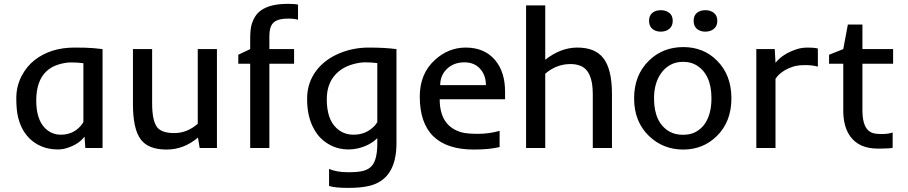

<svg xmlns="http://www.w3.org/2000/svg" viewBox="-20 -754 4623 978"><path d="M157.2 -448.7Q238.8 -511.7 359.9 -511.7Q422.9 -511.7 455.1 -508.8Q455.1 -508.8 502.4 -503.9V0H414.6L410.6 -58.1Q381.3 -19 321.3 0Q298.3 7.3 274.2 7.3Q250 7.3 226.6 2.4Q203.1 -2.4 179.9 -13.7Q156.7 -24.9 135.7 -43.7Q114.7 -62.5 98.4 -90.1Q82 -117.7 72.5 -155.3Q63 -192.9 63 -253.4Q63 -314 89.1 -365Q115.2 -416 157.2 -448.7ZM404.8 -432.1Q373.5 -436 342.5 -436Q311.5 -436 276.4 -425Q241.2 -414.1 216.3 -390.6Q164.6 -341.8 164.6 -241.7Q164.6 -147 209 -101.6Q242.7 -67.9 290 -67.9Q351.1 -67.9 390.6 -112.3Q400.4 -123.5 404.8 -132.3Z M987.3 -123.5V-503.9H1085V0H997.1L988.3 -53.2Q916 7.8 828.6 7.8Q735.8 7.8 697.3 -43.5Q657.2 -95.7 657.2 -223.6V-503.9H754.9V-228.5Q754.9 -138.2 780.8 -105.5Q803.7 -76.2 868.4 -76.2Q933.1 -76.2 987.3 -123.5Z M1498 -653.3Q1480.5 -659.2 1449.2 -659.2Q1418 -659.2 1399.7 -653.3Q1381.3 -647.5 1370.6 -636.2Q1352.1 -616.2 1352.1 -570.8V-503.9H1478V-429.2H1352.1V0H1254.4V-429.2H1193.8V-475.1L1254.4 -503.9V-557.6Q1254.4 -608.9 1263.4 -634.8Q1272.5 -660.6 1285.2 -677.7Q1297.9 -694.8 1319.3 -707.5Q1364.7 -734.4 1446.8 -734.4Q1481 -734.4 1498 -730.5Z M1862.8 192.4Q1820.3 203.1 1753.7 203.1Q1687 203.1 1656.2 193.4V106.4Q1694.8 123 1750.7 123.3Q1806.6 123.5 1833 115.7Q1859.4 107.9 1874.5 90.3Q1901.9 58.6 1901.9 -24.4V-50.3Q1864.7 -13.2 1804.2 1.5Q1779.8 7.3 1755.4 7.3Q1731 7.3 1707.8 2Q1684.6 -3.4 1661.6 -15.4Q1638.7 -27.3 1617.7 -46.6Q1596.7 -65.9 1580.6 -94.7Q1544.4 -157.2 1544.4 -248.5Q1543.5 -333 1593.3 -397Q1636.2 -452.6 1711.4 -483.4Q1779.8 -511.7 1859.4 -511.7Q1939 -511.7 1999.5 -503.9V-24.4Q1999.5 158.2 1862.8 192.4ZM1901.9 -432.6Q1870.6 -436.5 1840.3 -436.5Q1810.1 -436.5 1772.5 -425.3Q1734.9 -414.1 1706.5 -391.1Q1644.5 -340.8 1644.5 -248.5Q1644.5 -148.4 1692.9 -102.5Q1729 -67.9 1781.2 -67.9Q1844.2 -67.9 1887.2 -112.3Q1897.5 -123.5 1901.9 -132.3Z M2394.5 7.8Q2118.2 7.8 2118.2 -262.2Q2118.2 -378.4 2194.8 -448.2Q2263.7 -511.7 2352.1 -511.7Q2448.2 -511.7 2502.4 -447.3Q2552.7 -387.2 2552.7 -286.6V-248.5H2219.7Q2219.7 -110.4 2332.5 -79.6Q2359.4 -72.3 2415.3 -72.3Q2471.2 -72.3 2524.9 -87.4V-4.9Q2471.2 7.8 2394.5 7.8ZM2455.1 -320.3Q2455.1 -367.2 2429.2 -399.4Q2398.9 -436.5 2345.7 -436.5Q2289.6 -436.5 2254.4 -400.9Q2222.2 -367.7 2222.2 -320.3Z M2886.2 -427.7Q2814 -427.7 2757.3 -378.4V0H2659.7V-726.6H2757.3V-449.7Q2836.4 -511.7 2920.9 -511.7Q3011.2 -511.7 3053.2 -458Q3097.2 -401.4 3097.2 -275.4V0H2999.5V-275.4Q2999.5 -396.5 2933.6 -419.9Q2912.6 -427.7 2886.2 -427.7Z M3210 -252.9Q3210 -371.6 3285.6 -445.3Q3356.4 -514.2 3460.9 -514.2Q3563.5 -514.2 3632.3 -445.3Q3705.6 -372.1 3705.6 -252.9Q3705.6 -134.3 3631.8 -61.5Q3562 7.8 3460.4 7.8Q3357.4 7.8 3285.6 -61.5Q3210 -134.3 3210 -252.9ZM3311.5 -252.9Q3311.5 -127.9 3391.6 -83Q3419.9 -67.4 3459.5 -67.4Q3499 -67.4 3526.4 -83.3Q3553.7 -99.1 3571.3 -125Q3604 -174.8 3604 -252.9Q3604 -377 3525.4 -422.9Q3498 -439 3460 -439Q3421.9 -439 3393.8 -423.1Q3365.7 -407.2 3347.7 -381.3Q3311.5 -330.6 3311.5 -252.9ZM3633.8 -647.9Q3633.8 -621.1 3616.2 -606.9Q3598.6 -592.8 3572.8 -592.8Q3546.9 -592.8 3530 -606.9Q3513.2 -621.1 3513.2 -647.9Q3513.2 -674.8 3530 -688.5Q3546.9 -702.1 3572.8 -702.1Q3598.6 -702.1 3616.2 -688.5Q3633.8 -674.8 3633.8 -647.9ZM3406.7 -647.9Q3406.7 -621.1 3389.2 -606.9Q3371.6 -592.8 3345.7 -592.8Q3319.8 -592.8 3303 -606.9Q3286.1 -621.1 3286.1 -647.9Q3286.1 -674.8 3303 -688.5Q3319.8 -702.1 3345.7 -702.1Q3371.6 -702.1 3389.2 -688.5Q3406.7 -674.8 3406.7 -647.9Z M4146 -414.6Q4119.1 -422.4 4081.8 -422.4Q4044.4 -422.4 4020.5 -414.8Q3996.6 -407.2 3978.5 -396.5Q3945.3 -377 3930.2 -352.5V0H3832.5V-503.9H3926.3L3930.2 -434.1Q3966.8 -480 4037.1 -502.9Q4062.5 -511.7 4095.2 -511.7Q4127.9 -511.7 4146 -506.8Z M4423.3 -77.1Q4439.5 -71.3 4472.2 -71.3Q4504.9 -71.3 4526.9 -79.1V-1Q4516.6 1.5 4497.1 2L4466.3 2.9Q4456.1 2.9 4450.7 2.9Q4356.4 2.9 4311.5 -58.6Q4275.4 -108.4 4275.4 -190.4V-429.2H4203.1V-475.1L4275.4 -503.9L4298.8 -628.9H4373V-503.9H4529.3V-429.2H4373V-190.9Q4373 -95.2 4423.3 -77.1Z"/></svg>

Font: Inder
Style: Regular
Weight: 400
Designer: Irina Smirnova
Foundry: Irina Smirnova
Version: Version 1.001